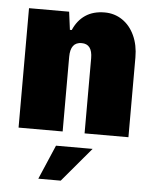

<svg xmlns="http://www.w3.org/2000/svg" viewBox="-53 -566 652 820"><g transform="rotate(5 273.5 -156.0)"><path d="M39 -512H211L221 -435H229Q247 -477 280.5 -499.5Q314 -522 363 -522Q405 -522 438.5 -499.5Q472 -477 491 -436Q510 -395 510 -342V0H322V-322Q322 -383 276 -383Q228 -383 228 -320V0H39ZM205 63H362L238 210H142Z"/></g></svg>

Font: Decalotype Black
Style: Regular
Weight: 900
Designer: Alfredo Marco Pradil
Foundry: Alfredo Marco Pradil
Version: Version 1.0